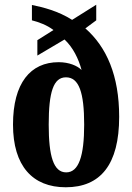

<svg xmlns="http://www.w3.org/2000/svg" viewBox="-20 -782 559 812"><path d="M258 10C405 10 484 -86 484 -288C484 -462 431 -583 341 -662L387 -696V-762L285 -698C225 -736 163 -751 115 -761V-696C143 -689 179 -676 206 -655L138 -612V-547L253 -615C289 -581 312 -534 325 -486C307 -504 272 -519 228 -519C109 -519 35 -431 35 -255C35 -80 118 10 258 10ZM260 -53C206 -53 186 -122 186 -255C186 -393 206 -455 259 -455C314 -455 336 -391 336 -255C336 -122 313 -53 260 -53Z"/></svg>

Font: Noto Serif Armenian ExtraCondensed ExtraBold
Style: Regular
Weight: 800
Width: 2
Designer: Monotype Design Team
Foundry: Monotype Imaging Inc.
Version: Version 2.008